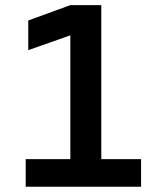

<svg xmlns="http://www.w3.org/2000/svg" viewBox="-20 -713 626 733"><path d="M78.1 0V-105.5H248.5V-578.1L87.9 -521.5V-634.8L248.5 -693.4H366.7V-105.5H518.6V0Z"/></svg>

Font: Cascadia Mono NF SemiBold
Style: Regular
Weight: 600
Monospace: yes
Designer: Aaron Bell
Foundry: Saja Typeworks
Version: Version 2404.023; ttfautohint (v1.8.4)